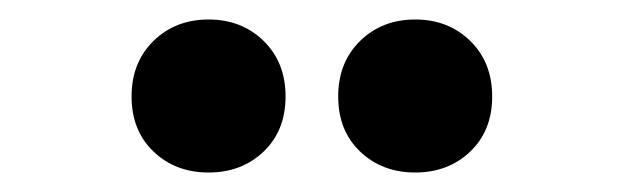

<svg xmlns="http://www.w3.org/2000/svg" viewBox="-20 -783 640 197"><path d="M327 -684Q327 -719 349.5 -741Q372 -763 406 -763Q440 -763 462.5 -741Q485 -719 485 -684Q485 -649 462.5 -627.5Q440 -606 406 -606Q372 -606 349.5 -627.5Q327 -649 327 -684ZM115 -684Q115 -719 137.5 -741Q160 -763 194 -763Q228 -763 250.5 -741Q273 -719 273 -684Q273 -649 250.5 -627.5Q228 -606 194 -606Q160 -606 137.5 -627.5Q115 -649 115 -684Z"/></svg>

Font: Chess Sans ExtraBold
Style: Regular
Weight: 800
Designer: Wolf Bōese
Foundry: Wolf Bōese
Version: Version 7.223